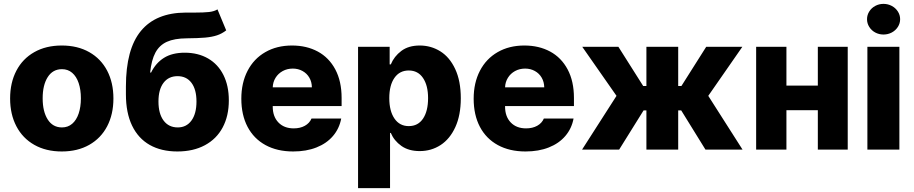

<svg xmlns="http://www.w3.org/2000/svg" viewBox="-20 -772 4715 991"><path d="M32.2 -263.7Q32.2 -345.2 64.5 -407Q96.7 -468.8 157 -502.9Q217.3 -537.1 298.8 -537.1Q380.4 -537.1 440.7 -502.9Q501 -468.8 533.2 -407Q565.4 -345.2 565.4 -263.7Q565.4 -182.1 533.2 -120.4Q501 -58.6 440.7 -24.4Q380.4 9.8 298.8 9.8Q217.3 9.8 157 -24.4Q96.7 -58.6 64.5 -120.4Q32.2 -182.1 32.2 -263.7ZM397.5 -264.6Q397.5 -309.1 386 -343.3Q374.5 -377.4 352.5 -396.2Q330.6 -415 299.8 -415Q252.4 -415 226.3 -374Q200.2 -333 200.2 -264.6Q200.2 -196.3 226.3 -155.3Q252.4 -114.3 299.8 -114.3Q330.6 -114.3 352.5 -133.1Q374.5 -151.9 386 -186Q397.5 -220.2 397.5 -264.6Z M943.4 -574.2Q879.9 -573.7 841.3 -556.2Q802.7 -538.6 782.2 -500.5Q761.7 -462.4 754.9 -397.5H759.8Q784.2 -447.3 826.7 -473.6Q869.1 -500 933.6 -500Q1002.4 -500 1054 -470.2Q1105.5 -440.4 1133.3 -384.8Q1161.1 -329.1 1161.1 -253.9Q1161.1 -173.8 1129.4 -114.3Q1097.7 -54.7 1037.6 -22.5Q977.5 9.8 895.5 9.8Q812.5 9.8 752.9 -23.9Q693.4 -57.6 661.6 -123.8Q629.9 -189.9 629.9 -285.2V-325.2Q629.9 -518.6 707.3 -612.3Q784.7 -706.1 937.5 -707H965.8H984.4Q1031.7 -707 1058.6 -710Q1085.4 -712.9 1102.5 -723.6L1147.5 -615.2Q1125.5 -598.1 1099.9 -589.6Q1074.2 -581.1 1038.8 -577.9Q1003.4 -574.7 943.4 -574.2ZM994.1 -248Q994.1 -310.1 968.3 -344.5Q942.4 -378.9 896.5 -378.9Q850.1 -378.9 824 -344.5Q797.9 -310.1 797.9 -248Q797.9 -185.5 824.2 -149.9Q850.6 -114.3 897.5 -114.3Q942.4 -114.3 968.3 -149.9Q994.1 -185.5 994.1 -248Z M1225.6 -262.7Q1225.6 -344.2 1257.8 -406.5Q1290 -468.8 1349.4 -502.9Q1408.7 -537.1 1487.3 -537.1Q1562.5 -537.1 1620.4 -505.9Q1678.2 -474.6 1710.7 -413.6Q1743.2 -352.5 1743.2 -266.6V-224.6H1387.7V-221.7Q1387.7 -170.4 1417 -139.9Q1446.3 -109.4 1496.1 -109.4Q1529.3 -109.4 1553.5 -122.8Q1577.6 -136.2 1587.9 -160.2H1741.2Q1731.4 -108.4 1698.7 -70.1Q1666 -31.7 1613.5 -11Q1561 9.8 1493.2 9.8Q1410.6 9.8 1350.3 -23.2Q1290 -56.2 1257.8 -117.4Q1225.6 -178.7 1225.6 -262.7ZM1589.8 -321.3Q1589.4 -349.1 1576.7 -371.1Q1564 -393.1 1541.5 -405.5Q1519 -418 1491.2 -418Q1462.4 -418 1439.2 -405.3Q1416 -392.6 1402.3 -370.6Q1388.7 -348.6 1387.7 -321.3Z M1828.1 -530.3H1991.2V-439.5H1997.1Q2014.2 -481 2051.3 -509Q2088.4 -537.1 2146.5 -537.1Q2204.6 -537.1 2252.7 -507.1Q2300.8 -477.1 2329.6 -415.5Q2358.4 -354 2358.4 -264.6Q2358.4 -177.7 2330.3 -116.2Q2302.2 -54.7 2254.2 -23.4Q2206.1 7.8 2146.5 7.8Q2089.4 7.8 2051.8 -18.8Q2014.2 -45.4 1997.1 -85.9H1993.2V199.2H1828.1ZM2089.8 -121.1Q2137.7 -121.1 2163.6 -159.9Q2189.5 -198.7 2189.5 -265.6Q2189.5 -331.1 2163.3 -369.6Q2137.2 -408.2 2089.8 -408.2Q2042.5 -408.2 2015.9 -370.1Q1989.3 -332 1989.3 -265.6Q1989.3 -199.2 2015.9 -160.2Q2042.5 -121.1 2089.8 -121.1Z M2424.8 -262.7Q2424.8 -344.2 2457 -406.5Q2489.3 -468.8 2548.6 -502.9Q2607.9 -537.1 2686.5 -537.1Q2761.7 -537.1 2819.6 -505.9Q2877.4 -474.6 2909.9 -413.6Q2942.4 -352.5 2942.4 -266.6V-224.6H2586.9V-221.7Q2586.9 -170.4 2616.2 -139.9Q2645.5 -109.4 2695.3 -109.4Q2728.5 -109.4 2752.7 -122.8Q2776.9 -136.2 2787.1 -160.2H2940.4Q2930.7 -108.4 2897.9 -70.1Q2865.2 -31.7 2812.7 -11Q2760.3 9.8 2692.4 9.8Q2609.9 9.8 2549.6 -23.2Q2489.3 -56.2 2457 -117.4Q2424.8 -178.7 2424.8 -262.7ZM2789.1 -321.3Q2788.6 -349.1 2775.9 -371.1Q2763.2 -393.1 2740.7 -405.5Q2718.3 -418 2690.4 -418Q2661.6 -418 2638.4 -405.3Q2615.2 -392.6 2601.6 -370.6Q2587.9 -348.6 2586.9 -321.3Z M3162.1 -277.3 2985.4 -530.3H3171.9L3299.8 -328.1H3316.4V-530.3H3480.5V-328.1H3497.1L3625 -530.3H3811.5L3635.7 -277.3L3812.5 0H3621.1L3496.1 -202.1H3480.5V0H3316.4V-202.1H3301.8L3175.8 0H2984.4Z M4039.1 -330.1H4201.2V-530.3H4355.5V0H4201.2V-203.1H4039.1V0H3882.8V-530.3H4039.1Z M4457 -530.3H4622.1V0H4457ZM4455.1 -672.9Q4455.1 -694.3 4466.6 -712.6Q4478 -731 4497.6 -741.5Q4517.1 -752 4540 -752Q4563 -752 4582.8 -741.5Q4602.5 -731 4614.3 -712.6Q4626 -694.3 4626 -672.9Q4626 -651.4 4614.3 -633.1Q4602.5 -614.7 4582.8 -604.2Q4563 -593.8 4540 -593.8Q4517.1 -593.8 4497.6 -604.2Q4478 -614.7 4466.6 -633.1Q4455.1 -651.4 4455.1 -672.9Z"/></svg>

Font: Pretendard JP ExtraBold
Style: Regular
Weight: 800
Designer: Base glyphs from Inter by Rasmus Andersson; Hangeul glyphs from Noto Sans CJK(Source Han Sans) by Jang Soo-young and Kan
Foundry: Kil Hyung-jin
Version: Version 1.309